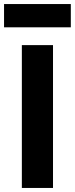

<svg xmlns="http://www.w3.org/2000/svg" viewBox="-41 -921 370 949"><path d="M221 8H67V-698H221ZM309 -786H-21V-901H309Z"/></svg>

Font: Repo
Style: Bold
Weight: 700
Designer: Stefan Peev
Foundry: Context Ltd
Version: Version 001.000